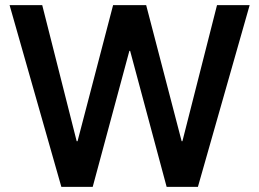

<svg xmlns="http://www.w3.org/2000/svg" viewBox="-20 -727 1009 747"><path d="M17.3 -707H144.3L278.3 -177.7H281.7L420 -707H548.7L686.7 -177.7H689.7L824.3 -707H951.3L750 0H628.3L486.3 -529H483.3L340.7 0H218.7Z"/></svg>

Font: 42dot Sans Light
Style: Regular
Weight: 300
Designer: 42dot
Version: Version 1.000